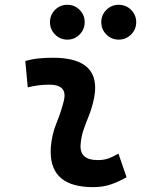

<svg xmlns="http://www.w3.org/2000/svg" viewBox="-20 -767 626 797"><path d="M471.7 -129.4 505.4 -31.2Q475.6 -14.2 442.4 -2.2Q409.2 9.8 366.2 9.8Q190.4 9.8 190.4 -136.7Q190.4 -145 190.9 -153.3Q194.3 -206.5 214.4 -255.9Q234.4 -305.2 245.1 -349.1Q248 -361.3 248 -371.1Q248 -415.5 184.6 -415.5Q138.2 -415.5 95.2 -404.3L85 -513.7Q113.8 -522 142.6 -524.7Q171.4 -527.3 200.2 -527.3Q375 -527.3 375 -402.8Q375 -377 367.2 -345.2Q359.4 -312 347.7 -283.7Q335.9 -254.9 326.4 -226.8Q316.9 -198.7 314.5 -166.5Q310.1 -102.5 385.3 -102.5Q409.7 -102.5 428 -108.6Q446.3 -114.7 471.7 -129.4ZM472.7 -602.5Q442.9 -602.5 421.6 -623.8Q400.4 -645 400.4 -674.8Q400.4 -705.1 421.6 -726.1Q442.9 -747.1 472.7 -747.1Q502.9 -747.1 524.2 -726.1Q545.4 -705.1 545.4 -674.8Q545.4 -645 524.2 -623.8Q502.9 -602.5 472.7 -602.5ZM259.3 -602.5Q229.5 -602.5 208.5 -623.8Q187.5 -645 187.5 -674.8Q187.5 -705.1 208.5 -726.1Q229.5 -747.1 259.3 -747.1Q289.6 -747.1 310.5 -726.1Q331.5 -705.1 331.5 -674.8Q331.5 -645 310.5 -623.8Q289.6 -602.5 259.3 -602.5Z"/></svg>

Font: CaskaydiaCove NFP SemiBold
Style: Italic
Weight: 600
Italic angle: -10°
Designer: Aaron Bell
Foundry: Saja Typeworks
Version: Version 2111.001; VTT 6.35;Nerd Fonts 3.1.1